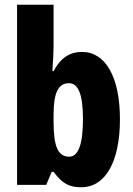

<svg xmlns="http://www.w3.org/2000/svg" viewBox="-20 -780 559 810"><path d="M206 -583V-760H52V0H175L198 -55H206C244 -4 273 10 323 10C426 10 486 -100 486 -277C486 -455 425 -561 326 -561C276 -561 236 -537 206 -480H201C204 -528 206 -562 206 -583ZM271 -429C311 -429 330 -379 330 -279C330 -170 310 -119 272 -119C225 -119 206 -162 206 -264V-295C206 -385 224 -429 271 -429Z"/></svg>

Font: Noto Sans Bengali ExtraCondensed ExtraBold
Style: Regular
Weight: 800
Width: 2
Designer: Joana Ranito - Universal Thirst; Jelle Bosma - Monotype Design Team
Foundry: Universal Thirst ehf.
Version: Version 3.000